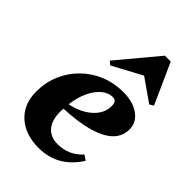

<svg xmlns="http://www.w3.org/2000/svg" viewBox="-238 -901 1015 1015"><g transform="rotate(45 269.0 -393.5)"><path d="M249 15Q148 15 88.5 -39.5Q29 -94 29 -187Q29 -255 54 -314Q79 -373 124 -417.5Q169 -462 228.5 -486.5Q288 -511 357 -511Q430 -511 475 -478.5Q520 -446 520 -394Q520 -317 437.5 -274.5Q355 -232 195 -225Q194 -214 194 -202Q194 -139 223 -104.5Q252 -70 306 -70Q389 -70 445 -132L473 -113Q392 15 249 15ZM337 -453Q303 -453 274 -428Q245 -403 225 -360Q205 -317 198 -261Q271 -275 318.5 -317Q366 -359 366 -415Q366 -453 337 -453ZM208 -561 189 -578 376 -802H420L522 -575L500 -561L373 -650Z"/></g></svg>

Font: Platypi
Style: Bold Italic
Weight: 700
Italic angle: -13°
Designer: David Sargent
Foundry: Bolt Cutter Type
Version: Version 1.200; ttfautohint (v1.8.4.7-5d5b)